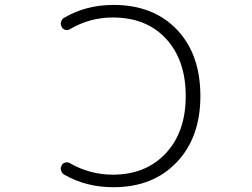

<svg xmlns="http://www.w3.org/2000/svg" viewBox="-20 -784 1040 792"><path d="M445.3 -711.9Q349.6 -711.9 267.6 -663.1Q258.8 -658.2 248.5 -661.1Q238.3 -664.1 234.4 -673.8Q230.5 -679.7 230.5 -686.5Q230.5 -690.4 232.4 -694.3Q235.4 -706.1 245.1 -710.9Q335 -763.7 448.2 -763.7Q612.3 -763.7 709.5 -662.1Q806.6 -560.5 806.6 -387.7Q806.6 -216.8 708.5 -114.3Q610.4 -11.7 448.2 -11.7Q335 -11.7 245.1 -63.5Q235.4 -68.4 232.4 -80.1Q230.5 -84 230.5 -87.9Q230.5 -94.7 234.4 -101.6Q238.3 -110.4 248.5 -113.3Q258.8 -116.2 267.6 -111.3Q350.6 -63.5 445.3 -63.5Q581.1 -63.5 663.6 -151.4Q746.1 -239.3 746.1 -387.7Q746.1 -536.1 665 -624Q584 -711.9 445.3 -711.9Z"/></svg>

Font: Rounded Mgen+ 1mn light
Style: Regular
Weight: 200
Designer: [Source Han Sans]
Ryoko NISHIZUKA  (kana & ideographs); Paul D. Hunt (Latin, Greek & Cyrillic); Wenlong ZHANG  (bopomofo
Version: Version 1.059.20150602